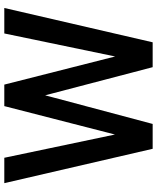

<svg xmlns="http://www.w3.org/2000/svg" viewBox="64 -816 751 920"><g transform="rotate(-90 440.0 -355.5)"><path d="M144.5 -710.9 255.9 -180.7 392.1 -710.9H495.1L629.9 -179.7L740.2 -710.9H862.3L697.8 0H578.6L443.8 -515.1L306.6 0H187.5L22.9 -710.9Z"/></g></svg>

Font: Vazirmatn RD Medium
Style: Regular
Weight: 500
Designer: Saber Rastikerdar
Foundry: Saber Rastikerdar
Version: Version 33.003